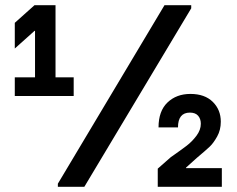

<svg xmlns="http://www.w3.org/2000/svg" viewBox="-20 -720 912 740"><path d="M264 -350H37V-422H115V-601H113L37 -533V-632L113 -700H194V-422H264ZM717 -688 305 0H203V-12L614 -700H717ZM835 -72V0H588V-70L638 -114Q678 -142 699 -158Q720 -174 737 -196.5Q754 -219 754 -243Q754 -262 743.5 -274Q733 -286 712 -286Q666 -286 666 -229H591Q591 -292 625.5 -325Q660 -358 714 -358Q769 -358 800 -327.5Q831 -297 831 -251Q831 -219 817 -194Q803 -169 789 -155.5Q775 -142 738 -111L697 -74V-72Z"/></svg>

Font: Be Vietnam SemiBold
Style: Regular
Weight: 600
Designer: Gabriel Lam
Foundry: TypeRant
Version: Version 4.000